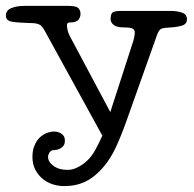

<svg xmlns="http://www.w3.org/2000/svg" viewBox="-34 -448 657 651"><path d="M129 84Q129 101 147.5 114.5Q166 128 195 128Q212 128 229 119.5Q246 111 259 99Q275 85 287.5 63Q300 41 313 12L118 -343Q113 -352 108.5 -357.5Q104 -363 98 -365.5Q92 -368 84 -369Q76 -370 64 -370Q26 -371 6 -374.5Q-14 -378 -14 -395Q-14 -413 4.5 -420.5Q23 -428 47 -428H198Q224 -428 231.5 -420.5Q239 -413 239 -401Q239 -390 232 -381Q225 -372 205 -372Q200 -372 196.5 -370.5Q193 -369 193 -359Q193 -356 195 -346.5Q197 -337 202 -327L340 -68L415 -300Q423 -323 423 -338Q423 -346 416.5 -350.5Q410 -355 386 -355Q362 -355 351.5 -363.5Q341 -372 341 -383Q341 -400 347.5 -405.5Q354 -411 377 -411H545Q567 -411 583.5 -405Q600 -399 600 -383Q600 -366 582.5 -361Q565 -356 545 -355Q521 -354 513 -350.5Q505 -347 499 -331L397 -44Q378 10 359.5 50Q341 90 317 118Q288 152 256 167.5Q224 183 184 183Q163 183 143.5 176.5Q124 170 109 157Q94 144 85 126Q76 108 76 84Q76 63 82.5 46.5Q89 30 99.5 19.5Q110 9 123.5 3.5Q137 -2 150 -2Q163 -2 174.5 5.5Q186 13 186 28Q186 39 182 45Q178 51 172 54.5Q166 58 159.5 59.5Q153 61 147 61Q138 62 133.5 69.5Q129 77 129 84Z"/></svg>

Font: Life Savers
Style: Bold
Weight: 700
Designer: Pablo Impallari, Rodrigo Fuenzalida, Brenda Gallo
Foundry: Pablo Impallari, Rodrigo Fuenzalida, Brenda Gallo
Version: Version 3.001; ttfautohint (v0.95) -l 8 -r 50 -G 200 -x 14 -